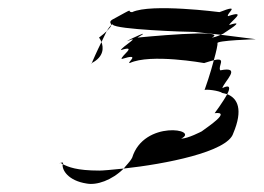

<svg xmlns="http://www.w3.org/2000/svg" viewBox="-20 -666 653 475"><path d="M129 -263C125 -260 128 -262 130 -263ZM130 -263C133 -264 137 -265 136 -261L135 -260ZM206 -510C205 -508 206 -508 207 -510ZM225 -573C225 -573 229 -568 231 -562C236 -572 240 -581 244 -589C240 -585 233 -579 225 -573ZM207 -510C210 -517 220 -540 231 -562C236 -549 238 -526 207 -510ZM135 -260C133 -245 149 -219 194 -212C219 -207 257 -220 286 -249C256 -246 235 -244 226 -244C169 -244 149 -253 135 -260ZM244 -589C248 -596 252 -601 255 -604C255 -601 252 -597 244 -589ZM257 -617C249 -611 255 -609 255 -604C257 -606 258 -606 259 -605C267 -593 440 -587 461 -587L526 -580C541 -586 555 -593 531 -582C539 -588 592 -619 547 -604C549 -612 595 -643 544 -626C539 -632 579 -658 523 -636C523 -636 354 -658 307 -636C290 -636 321 -652 257 -617ZM279 -542C281 -550 333 -580 294 -564C302 -570 360 -596 320 -573C320 -573 552 -596 504 -573C507 -573 518 -576 526 -580L613 -569C613 -569 514 -566 518 -559C519 -557 515 -538 509 -517C504 -516 495 -513 485 -510C485 -510 352 -534 301 -510C292 -510 332 -536 281 -520C277 -526 323 -556 279 -542ZM286 -249C292 -257 302 -266 307 -276C336 -370 476 -346 428 -323C445 -323 479 -341 479 -341C495 -353 553 -391 511 -386C511 -386 532 -414 542 -433C568 -423 582 -395 557 -336C543 -290 388 -260 286 -249ZM486 -443C488 -446 522 -442 530 -436L542 -433C550 -448 550 -458 530 -448C535 -465 580 -503 525 -492C518 -502 542 -525 509 -517C501 -486 488 -448 486 -443Z"/></svg>

Font: bitstorm
Style: exextobl
Weight: 400
Version: Version 0.2